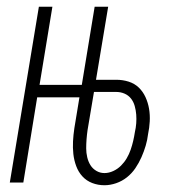

<svg xmlns="http://www.w3.org/2000/svg" viewBox="-20 -540 540 568"><path d="M289 8Q270 8 253 1.5Q236 -5 224 -18Q212 -31 205.5 -48.5Q199 -66 197 -84.5Q195 -103 196 -122Q197 -141 200 -161L215 -252H90L49 0H9L95 -520H135L97 -289H222L260 -520H300L264 -304H324Q343 -304 360.5 -298.5Q378 -293 390.5 -281Q403 -269 410.5 -252.5Q418 -236 421 -218Q424 -200 423 -181Q422 -162 418 -143Q416 -126 411 -109Q406 -92 398.5 -75Q391 -58 380.5 -42.5Q370 -27 355.5 -15.5Q341 -4 323.5 2Q306 8 289 8ZM289 -28Q302 -28 315 -34Q328 -40 338 -50Q348 -60 355 -72Q362 -84 366.5 -97Q371 -110 374 -123Q377 -136 379 -149Q382 -162 383 -175Q384 -188 383 -201Q382 -214 378.5 -226.5Q375 -239 367.5 -248.5Q360 -258 348.5 -263Q337 -268 324 -268H258L239 -155Q237 -141 236 -127.5Q235 -114 235 -101Q235 -88 238 -75Q241 -62 247.5 -51.5Q254 -41 265 -34.5Q276 -28 289 -28Z"/></svg>

Font: Iosevka Term Curly Extralight
Style: Italic
Weight: 200
Italic angle: -9°
Designer: Belleve Invis
Foundry: Belleve Invis
Version: Version 32.3.0